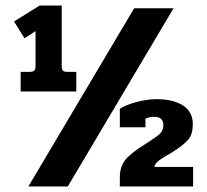

<svg xmlns="http://www.w3.org/2000/svg" viewBox="-20 -677 752 697"><path d="M55 -416H86Q99 -416 104 -420.5Q109 -425 109 -437V-564L69 -538L31 -599L124 -657H204V-437Q204 -425 208.5 -420.5Q213 -416 226 -416H257V-345H55ZM467 -647H610L226 0H83ZM415 -32Q415 -73 436 -98Q457 -123 509 -155Q547 -179 560 -191Q573 -203 573 -223Q573 -253 539 -253Q522 -253 508 -246V-215H415V-282Q438 -297 476.5 -307Q515 -317 549 -317Q609 -317 644.5 -294Q680 -271 680 -226Q680 -191 664 -171Q648 -151 603 -123Q596 -119 577.5 -108Q559 -97 550 -88Q541 -79 541 -71H681V0H415Z"/></svg>

Font: Pridi SemiBold
Style: Regular
Weight: 600
Designer: Katatrad Team
Foundry: CadsonDemak
Version: Version 1.001